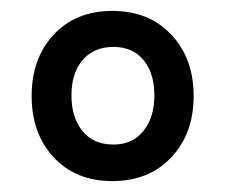

<svg xmlns="http://www.w3.org/2000/svg" viewBox="-20 -749 414 352"><path d="M186 -417Q119 -417 78.5 -460.5Q38 -504 38 -573Q38 -642 78.5 -685.5Q119 -729 186 -729Q253 -729 294 -685.5Q335 -642 335 -573Q335 -504 294 -460.5Q253 -417 186 -417ZM188 -484Q223 -484 243 -509Q263 -534 263 -574Q263 -615 243 -639Q223 -663 188 -663Q152 -663 131.5 -639Q111 -615 111 -574Q111 -534 131 -509Q151 -484 188 -484Z"/></svg>

Font: Noto Serif Thai SemiCondensed ExtraBold
Style: Regular
Weight: 800
Width: 4
Designer: Monotype Design Team
Foundry: Monotype Imaging Inc.
Version: Version 2.002; ttfautohint (v1.8.4.7-5d5b)